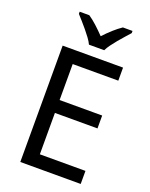

<svg xmlns="http://www.w3.org/2000/svg" viewBox="-169 -1019 866 1107"><g transform="rotate(20 264.0 -465.5)"><path d="M467.8 0H97.2V-713.9H467.8V-633.8H188V-413.1H449.2V-334H188V-80.1H467.8ZM446.8 -918Q434.6 -903.8 417.7 -885.3Q400.9 -866.7 384.5 -846.9Q368.2 -827.1 353.8 -807.6Q339.4 -788.1 331.5 -771H237.8Q230 -788.1 215.6 -807.6Q201.2 -827.1 184.8 -846.9Q168.5 -866.7 151.9 -885.3Q135.3 -903.8 122.6 -918V-931.2H181.6Q206.5 -914.6 232.4 -890.9Q258.3 -867.2 284.7 -839.8Q310.1 -867.2 336.4 -890.9Q362.8 -914.6 387.7 -931.2H446.8Z"/></g></svg>

Font: WenQuanYi Micro Hei
Style: Regular
Weight: 400
Foundry: Ascender Corporation
Version: Version 0.2.0-beta